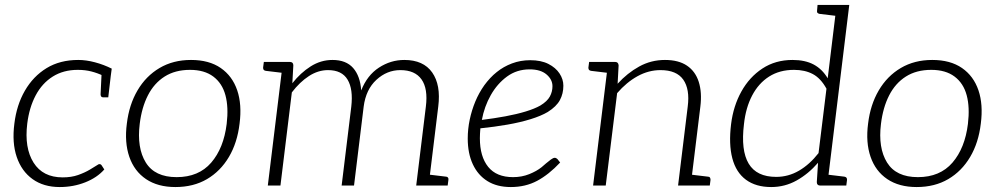

<svg xmlns="http://www.w3.org/2000/svg" viewBox="-20 -749 4017 775"><path d="M221 6Q156 6 111.5 -26Q67 -58 47.5 -115.5Q28 -173 38 -250Q47 -325 80.5 -383Q114 -441 168 -474Q222 -507 296 -507Q328 -507 363.5 -497.5Q399 -488 431 -472L427 -442L397 -443Q374 -454 349 -460.5Q324 -467 294 -467Q236 -467 193 -440Q150 -413 124 -364Q98 -315 90 -250Q78 -152 115.5 -92.5Q153 -33 233 -33Q268 -33 295 -42.5Q322 -52 343 -64.5Q364 -77 378 -86Q386 -88 390 -82L401 -65Q372 -32 324 -13Q276 6 221 6ZM390 -452 427 -442 417 -356H397Q391 -356 388.5 -359.5Q386 -363 386 -368Z M751 -507Q824 -507 871 -474.5Q918 -442 937.5 -384.5Q957 -327 947 -250Q938 -173 904 -115.5Q870 -58 815.5 -26Q761 6 688 6Q617 6 569.5 -26Q522 -58 502 -116Q482 -174 492 -250Q501 -326 535 -384Q569 -442 624 -474.5Q679 -507 751 -507ZM693 -34Q782 -34 832.5 -92.5Q883 -151 895 -249Q903 -316 890 -364.5Q877 -413 841 -440Q805 -467 747 -467Q687 -467 644.5 -440Q602 -413 577 -364Q552 -315 544 -249Q532 -152 568.5 -93Q605 -34 693 -34Z M1061 0 1122 -499H1150Q1164 -499 1164 -485L1160 -413Q1193 -455 1234 -481Q1275 -507 1322 -507Q1377 -507 1405.5 -474.5Q1434 -442 1438 -384Q1462 -445 1509.5 -476Q1557 -507 1612 -507Q1689 -507 1724.5 -456.5Q1760 -406 1749 -319L1710 0H1660L1699 -319Q1708 -391 1681.5 -428.5Q1655 -466 1596 -466Q1542 -466 1499.5 -427Q1457 -388 1448 -319L1409 0H1359L1398 -319Q1406 -389 1383 -427.5Q1360 -466 1304 -466Q1264 -466 1227 -442Q1190 -418 1158 -376L1112 0ZM1139 -499 1128 -454 1053 -463Q1047 -464 1044.5 -467Q1042 -470 1042 -476L1045 -499ZM1694 0 1705 -45 1780 -36Q1785 -36 1788 -32.5Q1791 -29 1790 -23L1787 0Z M2042 6Q1986 6 1947.5 -18Q1909 -42 1888.5 -86Q1868 -130 1868 -190Q1868 -209 1870 -228Q1872 -247 1876 -266Q1884 -304 1898.5 -339Q1913 -374 1935 -405Q1946 -420 1958.5 -433.5Q1971 -447 1985 -458Q2012 -480 2046.5 -493Q2081 -506 2120 -506Q2164 -506 2193.5 -491Q2223 -476 2238.5 -452.5Q2254 -429 2254 -403Q2254 -371 2240 -345Q2226 -319 2191 -297Q2164 -281 2122 -268Q2080 -255 2028.5 -246Q1977 -237 1919 -231Q1918 -221 1917.5 -209.5Q1917 -198 1917 -191Q1917 -117 1950.5 -75.5Q1984 -34 2051 -34Q2086 -34 2116 -46Q2146 -58 2166 -74Q2174 -81 2184 -89.5Q2194 -98 2203.5 -105Q2213 -112 2219 -112Q2225 -112 2230 -107L2241 -93Q2195 -44 2148 -19Q2101 6 2042 6ZM1925 -265Q1974 -271 2020 -279.5Q2066 -288 2102 -299Q2138 -310 2161 -323Q2189 -340 2199.5 -359.5Q2210 -379 2210 -401Q2210 -428 2186 -448.5Q2162 -469 2118 -469Q2066 -469 2026.5 -440Q1987 -411 1961 -365Q1935 -319 1925 -265Z M2374 0 2435 -499H2463Q2476 -499 2477 -485L2473 -411Q2512 -454 2560 -480.5Q2608 -507 2664 -507Q2719 -507 2753 -484Q2787 -461 2800.5 -418.5Q2814 -376 2807 -319L2768 0H2717L2756 -319Q2765 -389 2738 -427.5Q2711 -466 2646 -466Q2598 -466 2553.5 -441.5Q2509 -417 2471 -373L2425 0ZM2751 0 2762 -45 2837 -36Q2843 -36 2845.5 -32.5Q2848 -29 2848 -23L2845 0ZM2452 -499 2441 -454 2366 -463Q2360 -464 2357.5 -467Q2355 -470 2355 -476L2358 -499Z M3093 6Q3031 6 2991 -23.5Q2951 -53 2936 -110Q2921 -167 2931 -248Q2940 -321 2972.5 -379.5Q3005 -438 3057.5 -472.5Q3110 -507 3179 -507Q3230 -507 3264.5 -488.5Q3299 -470 3321 -433L3357 -729H3408L3319 0H3291Q3277 0 3277 -14L3282 -92Q3243 -47 3195.5 -20.5Q3148 6 3093 6ZM3113 -35Q3162 -35 3205 -60Q3248 -85 3284 -131L3316 -391Q3293 -433 3261 -450Q3229 -467 3185 -467Q3127 -467 3084.5 -440Q3042 -413 3016 -363.5Q2990 -314 2983 -248Q2970 -142 3002 -88.5Q3034 -35 3113 -35ZM3374 -729 3363 -684 3288 -693Q3283 -694 3280 -697Q3277 -700 3278 -706L3280 -729ZM3302 0 3313 -45 3388 -36Q3394 -35 3396.5 -32Q3399 -29 3399 -23L3396 0Z M3743 -507Q3816 -507 3863 -474.5Q3910 -442 3929.5 -384.5Q3949 -327 3939 -250Q3930 -173 3896 -115.5Q3862 -58 3807.5 -26Q3753 6 3680 6Q3609 6 3561.5 -26Q3514 -58 3494 -116Q3474 -174 3484 -250Q3493 -326 3527 -384Q3561 -442 3616 -474.5Q3671 -507 3743 -507ZM3685 -34Q3774 -34 3824.5 -92.5Q3875 -151 3887 -249Q3895 -316 3882 -364.5Q3869 -413 3833 -440Q3797 -467 3739 -467Q3679 -467 3636.5 -440Q3594 -413 3569 -364Q3544 -315 3536 -249Q3524 -152 3560.5 -93Q3597 -34 3685 -34Z"/></svg>

Font: Aleo Light
Style: Italic
Weight: 300
Italic angle: -7°
Designer: Alessio Laiso
Foundry: Alessio Laiso
Version: Version 2.001;gftools[0.9.29]